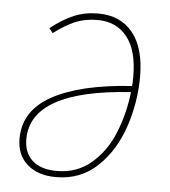

<svg xmlns="http://www.w3.org/2000/svg" viewBox="-44 -570 551 621"><g transform="rotate(5 231.0 -259.5)"><path d="M403 -337Q403 -255 376.5 -175Q350 -95 295 -42.5Q240 10 160 10Q101 10 66.5 -20.5Q32 -51 32 -104Q32 -195 122.5 -244.5Q213 -294 380 -305Q381 -315 381 -336Q381 -421 346 -464.5Q311 -508 250 -508Q210 -508 178 -494.5Q146 -481 109 -453L97 -468Q136 -499 172 -514Q208 -529 250 -529Q323 -529 363 -479.5Q403 -430 403 -337ZM378 -285Q54 -264 54 -104Q54 -60 81.5 -35Q109 -10 161 -10Q226 -10 272.5 -49.5Q319 -89 344.5 -151.5Q370 -214 378 -285Z"/></g></svg>

Font: Fira Sans Condensed Thin
Style: Italic
Weight: 250
Width: 3
Italic angle: -8°
Designer: Carrois Corporate & Edenspiekermann AG
Foundry: Carrois Corporate GbR & Edenspiekermann AG
Version: Version 4.203